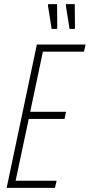

<svg xmlns="http://www.w3.org/2000/svg" viewBox="-20 -902 431 922"><path d="M12 0 157 -688H391L383 -654H186L125 -365H297L290 -331H118L55 -34H252L244 0ZM253 -763H228L210 -877L212 -882H254L255 -768ZM339 -763H314L296 -877L297 -882H339L340 -768Z"/></svg>

Font: Saira ExtraCondensed Thin
Style: Italic
Weight: 250
Width: 2
Italic angle: -12°
Designer: Hector Gatti with collaboration of the Omnibus-Type team
Foundry: Omnibus-Type
Version: Version 1.101